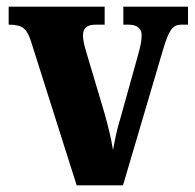

<svg xmlns="http://www.w3.org/2000/svg" viewBox="-20 -556 584 576"><path d="M72 -435 210 0H349L470 -410C487 -467 499 -482 523 -482H544V-536H350V-482H366C394 -482 405 -468 405 -451C405 -432 401 -417 395 -394L340 -197C330 -166 324 -132 319 -106C314 -138 305 -176 293 -218L237 -406C233 -420 229 -435 229 -450C229 -470 239 -482 267 -482H294V-536H6V-482C46 -482 59 -472 72 -435Z"/></svg>

Font: Noto Serif Khmer Condensed ExtraBold
Style: Regular
Weight: 800
Width: 3
Designer: Danh Hong and the Monotype Design Team
Foundry: Monotype Imaging Inc.
Version: Version 2.004